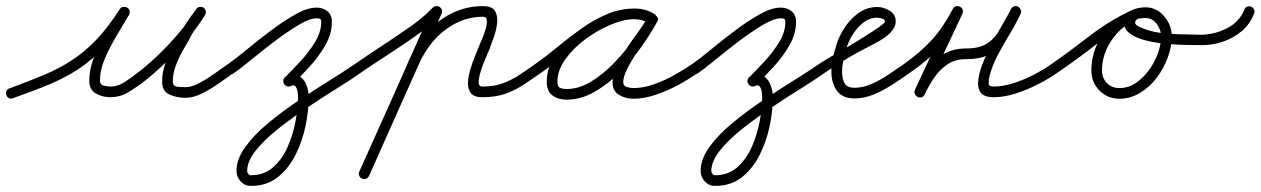

<svg xmlns="http://www.w3.org/2000/svg" viewBox="-30 -302 4137 630"><path d="M-9 10Q-12 3 -9 -3.5Q-6 -10 1 -12Q64 -35 114 -56Q164 -77 205.5 -104Q247 -131 285.5 -171Q324 -211 363 -272Q368 -279 375 -279.5Q382 -280 387 -277Q393 -274 395 -267.5Q397 -261 393 -253Q375 -222 353 -185.5Q331 -149 314.5 -111Q298 -73 298 -37Q298 -24 310.5 -21Q323 -18 332 -18Q356 -18 377 -31.5Q398 -45 416 -59Q451 -85 488 -120.5Q525 -156 558 -195Q591 -234 613 -271Q617 -278 624 -278.5Q631 -279 637 -276Q642 -272 644.5 -265.5Q647 -259 642 -252Q632 -237 621.5 -223Q611 -209 602 -193Q602 -193 602 -193Q602 -193 602 -193Q602 -194 602 -194Q602 -194 602 -194Q590 -170 574.5 -144Q559 -118 548 -90Q537 -62 537 -35Q537 -19 552 -17.5Q567 -16 579 -16Q599 -16 625 -30Q651 -44 676 -62Q701 -80 717 -91Q723 -95 730 -94Q737 -93 741 -87Q745 -81 744 -74Q743 -67 737 -63Q717 -49 689.5 -29.5Q662 -10 633 4.5Q604 19 579 19Q551 19 526.5 8.5Q502 -2 502 -35Q502 -66 513.5 -96Q525 -126 541 -155Q557 -184 572 -210Q572 -210 572 -210Q572 -210 572 -211Q572 -211 572 -211Q572 -211 572 -211Q581 -227 592 -242Q603 -257 614 -272Q619 -279 625.5 -279.5Q632 -280 638 -277Q643 -273 645 -266.5Q647 -260 643 -253Q619 -214 585 -173Q551 -132 512.5 -95.5Q474 -59 438 -31Q414 -13 388.5 2Q363 17 332 17Q307 17 285 5Q263 -7 263 -37Q263 -77 280 -118Q297 -159 320 -197.5Q343 -236 363 -271Q367 -278 374 -279Q381 -280 387 -276Q392 -273 394.5 -266.5Q397 -260 393 -252Q351 -188 311 -146Q271 -104 227.5 -75.5Q184 -47 131.5 -25Q79 -3 13 20Q6 23 -0.5 20Q-7 17 -9 10Z M716 -90Q743 -109 780.5 -140Q818 -171 860 -202.5Q902 -234 940.5 -255.5Q979 -277 1009 -277Q1030 -277 1044.5 -265Q1059 -253 1059 -230Q1059 -191 1037.5 -153.5Q1016 -116 985.5 -83Q955 -50 929 -24Q924 -18 917 -18Q910 -18 905 -24Q900 -29 900 -36Q900 -43 905 -48Q927 -70 955 -100Q983 -130 1003.5 -163.5Q1024 -197 1024 -230Q1024 -238 1020 -240Q1016 -242 1009 -242Q990 -242 963 -227.5Q936 -213 904 -190.5Q872 -168 840.5 -143Q809 -118 782 -96Q755 -74 736 -61Q730 -57 723 -58.5Q716 -60 712 -66Q708 -72 709 -79Q710 -86 716 -90ZM901 -29Q898 -35 900.5 -42Q903 -49 910 -52Q934 -63 950.5 -53.5Q967 -44 975 -24Q983 -4 983 17Q983 59 973 109Q963 159 940.5 204.5Q918 250 882 279Q846 308 793 308Q773 308 759.5 293Q746 278 746 259Q746 220 775 180Q804 140 850.5 101.5Q897 63 950 27.5Q1003 -8 1051.5 -38Q1100 -68 1133 -91Q1139 -95 1146 -94Q1153 -93 1157 -87Q1161 -81 1160 -74Q1159 -67 1153 -63Q1124 -42 1078 -13.5Q1032 15 980.5 49.5Q929 84 883.5 120Q838 156 809.5 191.5Q781 227 781 259Q781 264 784.5 268.5Q788 273 793 273Q837 273 867 246Q897 219 914.5 178.5Q932 138 940 94.5Q948 51 948 17Q948 10 946.5 -0.5Q945 -11 940 -18Q935 -25 924 -20Q918 -17 911 -19.5Q904 -22 901 -29Z M1133 -91Q1175 -120 1217 -147.5Q1259 -175 1301 -204Q1325 -220 1347.5 -238Q1370 -256 1390 -277Q1395 -282 1402.5 -282Q1410 -282 1415 -277Q1420 -272 1420.5 -265Q1421 -258 1416 -252Q1394 -230 1370 -211Q1346 -192 1321 -175Q1279 -146 1236.5 -118.5Q1194 -91 1153 -63Q1147 -58 1140 -59.5Q1133 -61 1129 -67Q1124 -73 1125.5 -80Q1127 -87 1133 -91ZM1410 -280Q1417 -277 1419.5 -270.5Q1422 -264 1419 -257Q1359 -124 1299.5 9Q1240 142 1181 275Q1178 282 1171 284.5Q1164 287 1158 284Q1151 281 1148.5 274Q1146 267 1149 261Q1209 128 1268.5 -5.5Q1328 -139 1387 -272Q1390 -278 1397 -280.5Q1404 -283 1410 -280ZM1313 -61Q1306 -63 1303 -70Q1300 -77 1303 -83Q1320 -129 1350 -170.5Q1380 -212 1421 -240Q1482 -282 1555 -282Q1585 -282 1594.5 -265.5Q1604 -249 1601 -224.5Q1598 -200 1589 -176.5Q1580 -153 1575 -138Q1572 -130 1563.5 -111Q1555 -92 1548 -70Q1541 -48 1540.5 -33Q1540 -18 1553 -18Q1590 -18 1618 -28Q1646 -38 1671.5 -54.5Q1697 -71 1725 -91Q1731 -95 1738 -94Q1745 -93 1749 -87Q1753 -81 1752 -74Q1751 -67 1745 -63Q1714 -41 1685.5 -22.5Q1657 -4 1625.5 6.5Q1594 17 1553 17Q1526 17 1515.5 4Q1505 -9 1505.5 -29.5Q1506 -50 1513 -73.5Q1520 -97 1528.5 -117.5Q1537 -138 1542 -151Q1544 -156 1550.5 -171Q1557 -186 1562.5 -203.5Q1568 -221 1567.5 -234Q1567 -247 1555 -247Q1493 -247 1441 -211Q1404 -186 1377.5 -149Q1351 -112 1335 -71Q1333 -64 1326 -61Q1319 -58 1313 -61Z M1721 -67Q1716 -73 1717.5 -80Q1719 -87 1725 -91Q1762 -117 1800 -148.5Q1838 -180 1878 -208.5Q1918 -237 1961.5 -255.5Q2005 -274 2053 -274Q2070 -274 2087 -269.5Q2104 -265 2118 -255Q2125 -250 2125.5 -243.5Q2126 -237 2123 -232Q2119 -226 2112.5 -224Q2106 -222 2099 -226Q2077 -239 2051 -239Q2017 -239 1974 -221Q1931 -203 1891 -173.5Q1851 -144 1825 -107.5Q1799 -71 1799 -34Q1799 -18 1807 -14Q1815 -10 1830 -10Q1870 -10 1910 -34.5Q1950 -59 1986 -96.5Q2022 -134 2050 -174.5Q2078 -215 2096 -246Q2100 -254 2107 -255Q2114 -256 2119 -253Q2125 -250 2128 -243.5Q2131 -237 2126 -230Q2116 -211 2097.5 -184.5Q2079 -158 2060 -130Q2041 -102 2028 -76Q2015 -50 2015 -32Q2015 -20 2027 -16.5Q2039 -13 2048 -13Q2080 -13 2114.5 -25Q2149 -37 2182 -55.5Q2215 -74 2240 -91Q2246 -95 2253 -94Q2260 -93 2264 -87Q2268 -81 2267 -74Q2266 -67 2260 -63Q2232 -43 2196 -23.5Q2160 -4 2121.5 9Q2083 22 2048 22Q2023 22 2001.5 9.5Q1980 -3 1980 -32Q1980 -57 1993 -85Q2006 -113 2025 -141.5Q2044 -170 2063.5 -196.5Q2083 -223 2096 -246Q2100 -254 2107 -255.5Q2114 -257 2119 -253Q2125 -250 2128 -243.5Q2131 -237 2126 -230Q2106 -193 2075 -149Q2044 -105 2004.5 -65.5Q1965 -26 1920.5 -0.5Q1876 25 1830 25Q1801 25 1782.5 11Q1764 -3 1764 -34Q1764 -79 1792.5 -121.5Q1821 -164 1865.5 -198.5Q1910 -233 1960 -253.5Q2010 -274 2051 -274Q2087 -274 2117 -256Q2124 -252 2124.5 -245Q2125 -238 2121 -232Q2118 -227 2111.5 -224.5Q2105 -222 2098 -227Q2088 -234 2076 -236.5Q2064 -239 2053 -239Q2009 -239 1968.5 -221Q1928 -203 1889.5 -175Q1851 -147 1815 -116.5Q1779 -86 1745 -63Q1739 -58 1732 -59.5Q1725 -61 1721 -67Z M2239 -90Q2266 -109 2303.5 -140Q2341 -171 2383 -202.5Q2425 -234 2463.5 -255.5Q2502 -277 2532 -277Q2553 -277 2567.5 -265Q2582 -253 2582 -230Q2582 -191 2560.5 -153.5Q2539 -116 2508.5 -83Q2478 -50 2452 -24Q2447 -18 2440 -18Q2433 -18 2428 -24Q2423 -29 2423 -36Q2423 -43 2428 -48Q2450 -70 2478 -100Q2506 -130 2526.5 -163.5Q2547 -197 2547 -230Q2547 -238 2543 -240Q2539 -242 2532 -242Q2513 -242 2486 -227.5Q2459 -213 2427 -190.5Q2395 -168 2363.5 -143Q2332 -118 2305 -96Q2278 -74 2259 -61Q2253 -57 2246 -58.5Q2239 -60 2235 -66Q2231 -72 2232 -79Q2233 -86 2239 -90ZM2424 -29Q2421 -35 2423.5 -42Q2426 -49 2433 -52Q2457 -63 2473.5 -53.5Q2490 -44 2498 -24Q2506 -4 2506 17Q2506 59 2496 109Q2486 159 2463.5 204.5Q2441 250 2405 279Q2369 308 2316 308Q2296 308 2282.5 293Q2269 278 2269 259Q2269 220 2298 180Q2327 140 2373.5 101.5Q2420 63 2473 27.5Q2526 -8 2574.5 -38Q2623 -68 2656 -91Q2662 -95 2669 -94Q2676 -93 2680 -87Q2684 -81 2683 -74Q2682 -67 2676 -63Q2647 -42 2601 -13.5Q2555 15 2503.5 49.5Q2452 84 2406.5 120Q2361 156 2332.5 191.5Q2304 227 2304 259Q2304 264 2307.5 268.5Q2311 273 2316 273Q2360 273 2390 246Q2420 219 2437.5 178.5Q2455 138 2463 94.5Q2471 51 2471 17Q2471 10 2469.5 -0.5Q2468 -11 2463 -18Q2458 -25 2447 -20Q2441 -17 2434 -19.5Q2427 -22 2424 -29Z M2652 -67Q2647 -73 2648.5 -80Q2650 -87 2656 -91Q2664 -97 2688 -111Q2712 -125 2743.5 -143.5Q2775 -162 2804.5 -180.5Q2834 -199 2854 -213Q2874 -227 2874 -232Q2874 -238 2863.5 -241Q2853 -244 2849 -244Q2822 -244 2800.5 -226Q2779 -208 2764.5 -183Q2750 -158 2745 -134Q2745 -134 2745 -134Q2745 -133 2745 -133Q2740 -116 2736.5 -100Q2733 -84 2733 -66Q2733 -44 2741 -29Q2749 -14 2774 -14Q2802 -14 2831 -27Q2860 -40 2886.5 -58Q2913 -76 2935 -91Q2941 -95 2948 -94Q2955 -93 2959 -87Q2963 -81 2962 -74Q2961 -67 2955 -63Q2930 -45 2900 -25.5Q2870 -6 2838 7.5Q2806 21 2774 21Q2734 21 2716 -4.5Q2698 -30 2698 -66Q2698 -87 2701.5 -105.5Q2705 -124 2711 -143Q2711 -143 2711 -142Q2711 -142 2711 -142Q2718 -173 2737 -204.5Q2756 -236 2784.5 -257.5Q2813 -279 2849 -279Q2869 -279 2889 -267Q2909 -255 2909 -232Q2909 -220 2903 -210Q2897 -200 2889 -192Q2869 -174 2842.5 -160.5Q2816 -147 2792 -134Q2762 -118 2733 -100Q2704 -82 2676 -63Q2670 -58 2663 -59.5Q2656 -61 2652 -67Z M2931 -67Q2926 -73 2927.5 -80Q2929 -87 2935 -91Q2990 -130 3027.5 -171Q3065 -212 3096 -272Q3100 -280 3107 -281.5Q3114 -283 3120 -280Q3126 -277 3128.5 -271Q3131 -265 3128 -257Q3097 -191 3066 -125Q3035 -59 3004 7Q3000 15 2993.5 16.5Q2987 18 2981 15Q2975 13 2972 6.5Q2969 0 2973 -8Q2990 -43 3012 -74Q3034 -105 3065.5 -124Q3097 -143 3141 -143Q3185 -143 3210.5 -160.5Q3236 -178 3252.5 -207.5Q3269 -237 3288 -273Q3292 -280 3298.5 -281.5Q3305 -283 3311 -280Q3316 -277 3319 -271Q3322 -265 3319 -257Q3303 -223 3283 -190Q3263 -157 3245 -123.5Q3227 -90 3217 -53Q3214 -40 3214 -29Q3214 -18 3231 -18Q3260 -18 3295 -29Q3330 -40 3362.5 -57Q3395 -74 3419 -91Q3425 -95 3432 -94Q3439 -93 3443 -87Q3447 -81 3446 -74Q3445 -67 3439 -63Q3412 -44 3376 -25.5Q3340 -7 3302 5Q3264 17 3231 17Q3198 17 3187 0.5Q3176 -16 3180.5 -44Q3185 -72 3199 -105Q3213 -138 3231 -171Q3249 -204 3264.5 -230.5Q3280 -257 3287 -272Q3291 -279 3297.5 -280.5Q3304 -282 3310 -279Q3316 -276 3319 -270Q3322 -264 3318 -256Q3296 -215 3275.5 -181Q3255 -147 3224 -127.5Q3193 -108 3141 -108Q3104 -108 3079 -91Q3054 -74 3036 -48Q3018 -22 3004 8Q3000 16 2993 17.5Q2986 19 2981 16Q2975 13 2972 6.5Q2969 0 2972 -7Q3003 -74 3034 -140Q3065 -206 3096 -272Q3100 -280 3106.5 -281.5Q3113 -283 3119 -280Q3125 -277 3128 -270.5Q3131 -264 3128 -257Q3095 -192 3054.5 -147.5Q3014 -103 2955 -63Q2949 -58 2942 -59.5Q2935 -61 2931 -67Z M3419 -91Q3482 -135 3544.5 -183.5Q3607 -232 3676 -265Q3683 -269 3689.5 -266Q3696 -263 3699 -257Q3702 -251 3700.5 -244Q3699 -237 3691 -234Q3645 -212 3615.5 -167Q3586 -122 3586 -71Q3586 -46 3602 -29.5Q3618 -13 3643 -13Q3672 -13 3696.5 -29.5Q3721 -46 3740 -72Q3759 -98 3769.5 -127.5Q3780 -157 3780 -183Q3780 -204 3765.5 -223.5Q3751 -243 3728 -243Q3722 -243 3710 -241.5Q3698 -240 3696 -232Q3696 -232 3696 -232Q3696 -232 3695 -232Q3695 -232 3695 -232Q3695 -232 3695 -232Q3693 -224 3700 -219Q3707 -214 3713 -212Q3741 -199 3775.5 -194.5Q3810 -190 3845 -189.5Q3880 -189 3910 -188Q3917 -188 3922.5 -183Q3928 -178 3928 -171Q3927 -164 3922 -158.5Q3917 -153 3910 -154Q3896 -154 3864 -154.5Q3832 -155 3793.5 -158.5Q3755 -162 3721.5 -171.5Q3688 -181 3670 -198.5Q3652 -216 3663 -244Q3663 -244 3663 -244Q3663 -244 3663 -244Q3662 -244 3662 -244Q3662 -244 3662 -244Q3670 -264 3689.5 -271Q3709 -278 3728 -278Q3765 -278 3790 -248.5Q3815 -219 3815 -183Q3815 -150 3802 -114Q3789 -78 3765.5 -47Q3742 -16 3710.5 3Q3679 22 3643 22Q3604 22 3577.5 -5Q3551 -32 3551 -71Q3551 -132 3586 -186Q3621 -240 3676 -265Q3684 -269 3690 -266Q3696 -263 3699 -257Q3702 -251 3700.5 -244.5Q3699 -238 3691 -234Q3624 -201 3562.5 -153Q3501 -105 3439 -63Q3433 -58 3426 -59.5Q3419 -61 3415 -67Q3410 -73 3411.5 -80Q3413 -87 3419 -91Z M3893 -171Q3893 -178 3898 -183.5Q3903 -189 3910 -188Q3953 -188 3994.5 -208.5Q4036 -229 4053 -270Q4055 -277 4062 -280Q4069 -283 4075 -280Q4082 -278 4085 -271Q4088 -264 4085 -258Q4072 -223 4044 -199.5Q4016 -176 3980.5 -164.5Q3945 -153 3910 -154Q3903 -154 3897.5 -159Q3892 -164 3893 -171Z"/></svg>

Font: FRB American Cursive Guidelines Arrows
Style: Italic
Weight: 400
Italic angle: -25°
Version: Version 2.0;Modular Font Editor K font №1